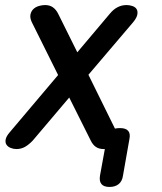

<svg xmlns="http://www.w3.org/2000/svg" viewBox="-20 -580 640 760"><path d="M507 -492 330 -284 435 -71Q444 -73 455 -73Q478 -73 487.5 -62Q497 -51 492 -28L467 114Q464 137 450 148.5Q436 160 413.5 160Q391 160 381.5 148.5Q372 137 376 114L395 10H390Q372 10 359.5 1.5Q347 -7 339 -24L254 -194L110 -24Q95 -8 79.5 1Q64 10 45 10Q33 10 22 5.5Q11 1 5.5 -7.5Q0 -16 2.5 -28.5Q5 -41 19 -57L210 -283L106 -492Q98 -509 100.5 -522Q103 -535 111.5 -543.5Q120 -552 133 -556Q146 -560 158 -560Q177 -560 189.5 -551Q202 -542 210 -526L286 -373L415 -526Q429 -543 445.5 -551.5Q462 -560 481 -560Q493 -560 504.5 -556Q516 -552 521 -543.5Q526 -535 523.5 -522Q521 -509 507 -492Z"/></svg>

Font: Maple Mono Medium
Style: Italic
Weight: 500
Italic angle: -10°
Monospace: yes
Designer: subframe7536
Version: Version 7.000